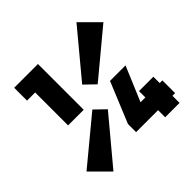

<svg xmlns="http://www.w3.org/2000/svg" viewBox="-185 -889 1068 1068"><g transform="rotate(-45 348.5 -355.5)"><path d="M281 -316 343 -256 120 11 14 -95ZM401 -394 339 -454 562 -722 668 -616ZM123 -349V-709H246V-349ZM59 -608V-709H241V-608ZM364 -119 463 -359H585L484 -119ZM364 -55V-119L395 -155H671V-55ZM537 1V-205H650V1Z"/></g></svg>

Font: Outfit Thin ExtraBold
Style: Regular
Weight: 800
Version: Version 1.100;gftools[0.9.27]